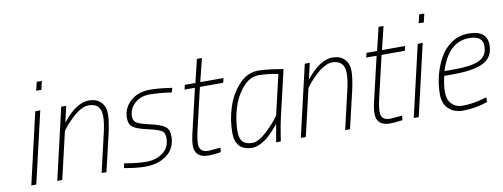

<svg xmlns="http://www.w3.org/2000/svg" viewBox="-59 -1007 3476 1326"><g transform="rotate(-10 1679.0 -344.5)"><path d="M73 0 189 -500H224L108 0ZM220 -638 234 -698H270L256 -638Z M380 -387Q478 -509 565 -509Q619 -509 649.5 -478Q680 -447 680 -395.5Q680 -344 661 -260L600 0H566L626 -258Q645 -336 645 -384Q645 -476 559 -476Q534 -476 505 -461Q476 -446 452 -424Q403 -379 378 -345L367 -330L290 0H255L371 -500H406Z M1140 -464Q1051 -477 986.5 -477Q922 -477 881 -439Q840 -401 840 -348Q840 -318 861 -303.5Q882 -289 952.5 -273.5Q1023 -258 1054 -237.5Q1085 -217 1085 -168Q1085 -83 1024.5 -37Q964 9 873 9Q816 9 747 -3L724 -7L731 -39Q821 -23 886 -23Q951 -23 1000 -58Q1049 -93 1049 -161Q1049 -199 1025.5 -213Q1002 -227 932 -242.5Q862 -258 833 -277.5Q804 -297 804 -342Q804 -413 857 -461Q910 -509 994 -509Q1049 -509 1124 -498L1149 -495Z M1256 -82Q1256 -23 1320 -23L1404 -30L1402 1Q1351 9 1315 9Q1219 9 1219 -77Q1219 -114 1236 -182L1303 -468H1230L1238 -500H1312L1351 -662H1386L1346 -500H1509L1501 -468H1338L1271 -182Q1256 -118 1256 -82Z M1623 9Q1503 9 1503 -118Q1503 -206 1531 -294Q1559 -382 1618 -445.5Q1677 -509 1753 -509Q1804 -509 1897 -494L1928 -489L1852 -163Q1841 -117 1827 -28L1823 -1L1790 1Q1807 -103 1812 -126Q1808 -121 1801 -111.5Q1794 -102 1772.5 -79Q1751 -56 1729.5 -38Q1708 -20 1678.5 -5.5Q1649 9 1623 9ZM1887 -462Q1814 -477 1750.5 -477Q1687 -477 1636.5 -416.5Q1586 -356 1563 -276Q1540 -196 1540 -118Q1540 -71 1561 -47.5Q1582 -24 1630 -24Q1684 -24 1777 -126Q1798 -149 1810 -166L1822 -182Z M2088 -387Q2186 -509 2273 -509Q2327 -509 2357.5 -478Q2388 -447 2388 -395.5Q2388 -344 2369 -260L2308 0H2274L2334 -258Q2353 -336 2353 -384Q2353 -476 2267 -476Q2242 -476 2213 -461Q2184 -446 2160 -424Q2111 -379 2086 -345L2075 -330L1998 0H1963L2079 -500H2114Z M2530 -82Q2530 -23 2594 -23L2678 -30L2676 1Q2625 9 2589 9Q2493 9 2493 -77Q2493 -114 2510 -182L2577 -468H2504L2512 -500H2586L2625 -662H2660L2620 -500H2783L2775 -468H2612L2545 -182Q2530 -118 2530 -82Z M2755 0 2871 -500H2906L2790 0ZM2902 -638 2916 -698H2952L2938 -638Z M3100 -25Q3174 -25 3249 -47L3273 -54V-21Q3187 9 3101 9Q3037 9 2999 -27.5Q2961 -64 2961 -130Q2961 -196 2977.5 -261Q2994 -326 3025.5 -382.5Q3057 -439 3109.5 -474Q3162 -509 3228 -509Q3358 -509 3358 -406Q3358 -321 3289 -285.5Q3220 -250 3076 -250H3013Q2998 -190 2998 -137Q2998 -84 3027.5 -54.5Q3057 -25 3100 -25ZM3085 -282Q3208 -282 3265 -308.5Q3322 -335 3322 -406Q3322 -477 3227 -477Q3081 -477 3020 -282Z"/></g></svg>

Font: Titillium Web ExtraLight
Style: Italic
Weight: 275
Italic angle: -13°
Version: Version 1.002;PS 57.000;hotconv 1.0.70;makeotf.lib2.5.55311